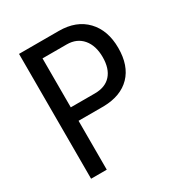

<svg xmlns="http://www.w3.org/2000/svg" viewBox="-168 -829 890 947"><g transform="rotate(-30 277.0 -355.5)"><path d="M166 -355H303.2Q362.8 -355 394.5 -390.4Q426.3 -425.8 426.3 -491.2Q426.3 -556.6 393.6 -595.2Q360.8 -633.8 303.7 -633.8H166ZM166 -278.3V0H76.7V-710.9H303.2Q402.3 -710.9 459 -651.6Q515.6 -592.3 515.6 -491.7Q515.6 -391.1 461.7 -335.7Q407.7 -280.3 309.6 -278.3Z"/></g></svg>

Font: RobotoCondensed-Regular
Style: Regular
Weight: 400
Designer: Google
Version: Version 2.001201; 2014